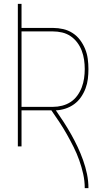

<svg xmlns="http://www.w3.org/2000/svg" viewBox="-20 -755 540 990"><path d="M417 215Q417 178 409 142Q401 106 388.5 71Q376 36 359.5 3Q343 -30 325 -62Q307 -94 286.5 -125Q266 -156 245 -186H91V0H72V-735H91V-611H253Q280 -611 306 -605Q332 -599 354.5 -584.5Q377 -570 393 -548.5Q409 -527 419 -502.5Q429 -478 432.5 -451.5Q436 -425 436 -399Q436 -373 433 -348Q430 -323 421 -299Q412 -275 397.5 -254Q383 -233 362.5 -218Q342 -203 317.5 -195Q293 -187 268 -186Q289 -156 309 -125Q329 -94 347 -62Q365 -30 380.5 3Q396 36 408.5 71Q421 106 428.5 142Q436 178 436 215ZM253 -204Q277 -204 300.5 -210Q324 -216 344 -229Q364 -242 378.5 -262Q393 -282 401.5 -304.5Q410 -327 413.5 -351Q417 -375 417 -399Q417 -423 413.5 -447Q410 -471 401.5 -493.5Q393 -516 378.5 -535.5Q364 -555 344 -568.5Q324 -582 300.5 -587.5Q277 -593 253 -593H91V-204Z"/></svg>

Font: Iosevka Term Curly Thin
Style: Regular
Weight: 100
Designer: Belleve Invis
Foundry: Belleve Invis
Version: Version 32.3.0